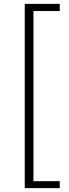

<svg xmlns="http://www.w3.org/2000/svg" viewBox="-20 -805 355 993"><path d="M108 -785H289V-748H153V132H289V168H108Z"/></svg>

Font: Merged Yaku Han JP Light
Style: Regular
Weight: 300
Designer: Ryoko NISHIZUKA 西塚涼子 (kana, bopomofo & ideographs); Paul D. Hunt (Latin, Greek & Cyrillic); Sandoll Communications 산돌커뮤니
Foundry: Adobe
Version: Version 2.004